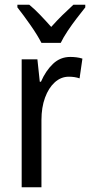

<svg xmlns="http://www.w3.org/2000/svg" viewBox="-20 -837 378 806"><path d="M275 -598Q287 -598 300 -596.5Q313 -595 326 -591L314 -508Q294 -515 269 -515Q236 -515 210 -491.5Q184 -468 169 -427Q154 -386 154 -333V-51H71V-588H137L147 -494H152Q172 -540 202.5 -569Q233 -598 275 -598ZM154 -657Q137 -690 108 -731.5Q79 -773 53 -806V-817H103Q124 -800 148 -775Q172 -750 195 -724Q221 -753 241.5 -773Q262 -793 288 -817H338V-806Q322 -786 302 -760Q282 -734 264 -707Q246 -680 235 -657Z"/></svg>

Font: Noto Sans Tamil UI Condensed
Style: Regular
Weight: 400
Width: 3
Designer: Jelle Bosma - Monotype Design Team
Foundry: Monotype Imaging Inc.
Version: Version 2.004; ttfautohint (v1.8.4.7-5d5b)